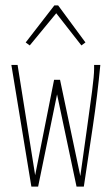

<svg xmlns="http://www.w3.org/2000/svg" viewBox="-20 -689 415 710"><path d="M96 1 22 -449H45L110 -41L180 -394H202L277 -38Q290 -132 301.5 -213Q313 -294 320.5 -352Q328 -410 328 -434V-449H351Q340 -333 323.5 -223Q307 -113 290 1H263L191 -340L121 1ZM90 -521 75 -532 181 -669H195L296 -532L281 -521L188 -640Z"/></svg>

Font: Inconsolata Condensed ExtraLight
Style: Regular
Weight: 200
Width: 3
Monospace: yes
Designer: Raph Levien, Cyreal, Brenton Simpson
Foundry: Raph Levien, Cyreal, Google
Version: Version 3.100; ttfautohint (v1.8.4.7-5d5b)